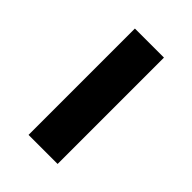

<svg xmlns="http://www.w3.org/2000/svg" viewBox="-2 -472 383 383"><g transform="rotate(-45 190.0 -280.0)"><path d="M40 -239H340V-321H40Z"/></g></svg>

Font: Golos Text VF
Style: Regular
Weight: 400
Designer: A.Korolkova, Vitaly Kuzmin
Foundry: ParaType Ltd
Version: Version 2.005